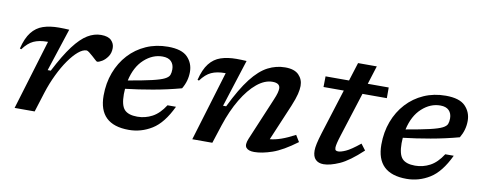

<svg xmlns="http://www.w3.org/2000/svg" viewBox="-57 -888 2909 1160"><g transform="rotate(10 1397.0 -308.0)"><path d="M194 -428H189Q140 -428 106.2 -412.5Q72.5 -397 42.5 -356L33.5 -359Q49.5 -424.5 77.8 -460.5Q106 -496.5 147.5 -510.5Q189 -524.5 244 -524.5Q262 -524.5 276.5 -524Q291 -523.5 307.5 -522.5L221.5 -259.5H240.5Q292.5 -360.5 336.2 -418.2Q380 -476 420.5 -500.5Q461 -525 503 -525Q546.5 -525 566 -505.5Q585.5 -486 585.5 -459Q585.5 -428 570.5 -406.2Q555.5 -384.5 536.8 -373Q518 -361.5 506.5 -361.5Q504 -361.5 494 -370.5Q484 -379.5 472.5 -390Q461 -400.5 449.8 -409Q438.5 -417.5 433 -417.5Q409.5 -417.5 381.8 -394Q354 -370.5 325.2 -329.5Q296.5 -288.5 270.8 -235.2Q245 -182 226 -122.5L187.5 0H64.5Z M1023.5 -176Q973.5 -70.5 907.8 -29.8Q842 11 766 11Q581 11 581 -167Q581 -243.5 605.5 -308.8Q630 -374 674.5 -422.5Q719 -471 780 -498Q841 -525 914 -525Q998.5 -525 1034.2 -488Q1070 -451 1070 -397.5Q1070 -342 1040.5 -292.5Q956 -269.5 868 -254Q780 -238.5 701.5 -229.5Q700 -213.5 700 -196.5Q700 -128 724 -102.2Q748 -76.5 803 -76.5Q851.5 -76.5 894.2 -99.2Q937 -122 971.5 -176ZM891.5 -461Q830.5 -461 779.2 -414.2Q728 -367.5 709 -282Q801.5 -298 853.2 -310Q905 -322 928.2 -333.8Q951.5 -345.5 957 -359.8Q962.5 -374 962.5 -394Q962.5 -424.5 944.8 -442.8Q927 -461 891.5 -461Z M1132.5 -356 1123.5 -359Q1139.5 -424.5 1167.8 -460.5Q1196 -496.5 1237.5 -510.5Q1279 -524.5 1334 -524.5Q1350.5 -524.5 1364 -524Q1377.5 -523.5 1395.5 -522.5L1302.5 -231.5H1321.5Q1376.5 -345 1426.5 -409Q1476.5 -473 1527 -499Q1577.5 -525 1633 -525Q1689.5 -525 1716.2 -497.8Q1743 -470.5 1743 -430.5Q1743 -409.5 1736 -380.2Q1729 -351 1709 -302.5L1615.5 -81.5Q1647.5 -84.5 1684.2 -97.2Q1721 -110 1768 -135L1792.5 -95Q1708 -32 1645.5 -10.5Q1583 11 1535.5 11Q1500 11 1486.2 -5.8Q1472.5 -22.5 1489 -62L1597 -318.5Q1610 -349 1614.2 -365.2Q1618.5 -381.5 1618.5 -392.5Q1618.5 -426 1572 -426Q1524.5 -426 1476.8 -386.8Q1429 -347.5 1387 -277.2Q1345 -207 1314.5 -114L1277.5 0H1154.5L1284 -428H1279Q1230 -428 1196.2 -412.5Q1162.5 -397 1132.5 -356Z M2034.5 -181.5Q2024 -149 2019.5 -129.8Q2015 -110.5 2015 -101.5Q2015 -88.5 2020 -84.5Q2025 -80.5 2035 -80.5Q2051.5 -80.5 2081.2 -93.8Q2111 -107 2166 -151.5L2194.5 -114Q2115 -39.5 2057.8 -14.2Q2000.5 11 1961 11Q1929.5 11 1911.8 -6.8Q1894 -24.5 1894 -61.5Q1894 -78.5 1899.5 -104.2Q1905 -130 1918 -172L2005 -448.5H1880.5L1881.5 -514H2025.5L2061 -627H2176L2140.5 -514H2269V-448.5H2119.5Z M2727.5 -176Q2677.5 -70.5 2611.8 -29.8Q2546 11 2470 11Q2285 11 2285 -167Q2285 -243.5 2309.5 -308.8Q2334 -374 2378.5 -422.5Q2423 -471 2484 -498Q2545 -525 2618 -525Q2702.5 -525 2738.2 -488Q2774 -451 2774 -397.5Q2774 -342 2744.5 -292.5Q2660 -269.5 2572 -254Q2484 -238.5 2405.5 -229.5Q2404 -213.5 2404 -196.5Q2404 -128 2428 -102.2Q2452 -76.5 2507 -76.5Q2555.5 -76.5 2598.2 -99.2Q2641 -122 2675.5 -176ZM2595.5 -461Q2534.5 -461 2483.2 -414.2Q2432 -367.5 2413 -282Q2505.5 -298 2557.2 -310Q2609 -322 2632.2 -333.8Q2655.5 -345.5 2661 -359.8Q2666.5 -374 2666.5 -394Q2666.5 -424.5 2648.8 -442.8Q2631 -461 2595.5 -461Z"/></g></svg>

Font: Newsreader Caption Medium
Style: Italic
Weight: 500
Italic angle: -17°
Designer: Hugues Gentile
Foundry: Production Type
Version: Version 1.001